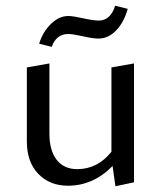

<svg xmlns="http://www.w3.org/2000/svg" viewBox="-20 -645 564 672"><path d="M219 -526Q177 -526 161 -481L117 -492Q130 -534 158.5 -561.5Q187 -589 219 -589Q235 -589 271 -581Q307 -573 325 -573Q367 -573 383 -625L427 -614Q414 -567 386.5 -538.5Q359 -510 325 -510Q305 -510 270 -518Q235 -526 219 -526ZM370 -409 449 -423V-7L384 7L374 -64Q306 5 218 5Q154 5 114 -36.5Q74 -78 74 -150V-409L153 -423V-177Q153 -118 178.5 -85.5Q204 -53 250 -53Q322 -53 370 -114Z"/></svg>

Font: EauTest Medium
Style: Regular
Weight: 500
Designer: Christian Thalmann (Catharsis Fonts)
Version: Version 0.001;PS 000.001;hotconv 1.0.88;makeotf.lib2.5.64775